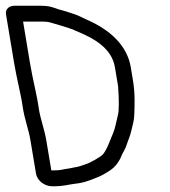

<svg xmlns="http://www.w3.org/2000/svg" viewBox="-79 -639 590 666"><path d="M72.4 -564C92.4 -564 99.8 -558.9 118.7 -554.4L134.2 -549.6C148.6 -544.3 173 -538.5 182.1 -532.9L183.1 -532.3L184.1 -531.9C247.7 -506.3 308.6 -471.7 319.7 -405.5L330.6 -340.1C334.4 -289.4 333.8 -254.1 330.1 -240.2C323.2 -213.5 321 -195.1 313.8 -178.4C302.8 -153.1 293 -121.6 278.1 -103.6C271.4 -95.5 233.8 -74.2 220.2 -70C200.1 -63.8 200.6 -61.8 176.4 -57.8L161.7 -54.9C130.9 -50.7 134.9 -48 105.8 -48H99L81.4 -153.5C76 -186.4 59.9 -231.6 55.7 -261.8C48.4 -313.7 34.6 -362.4 24.8 -421.5L1.1 -564ZM-30.2 -421.5C-20.7 -364.4 -6.4 -312.3 -0.3 -268.8C5.7 -226.5 20.3 -190.5 26.4 -153.5L45.8 -37.5C50.2 -10.5 77.7 7 100.7 7H115C139.2 7 159.9 1.1 177.2 -1.1L192.3 -3.1C206.6 -5.1 222 -9.5 239 -16.1L261 -24.8C272.4 -29.3 285.9 -36.8 302 -47.5C320.4 -59.3 334.6 -77.6 344.2 -102.8C351.8 -116.4 357.7 -128.3 360 -135.8C365.2 -152.9 372.2 -164.9 377.6 -189.9C382.8 -213.5 386.1 -219.2 386.9 -243.6C387.9 -274.5 390 -313.4 382 -361.5L374.7 -405.5C362.5 -478.4 307.3 -534.5 217.4 -572.9C210.2 -576.2 203.4 -579.4 196.9 -582.7C182 -590.1 152.6 -598 140 -602.4L139.6 -602.5L124.3 -606.5C107.7 -612.3 93.9 -619 63.2 -619H-29.6C-45.1 -619 -61.4 -608.8 -58.2 -589.5Z"/></svg>

Font: MewTooHand
Style: BdCondLta
Weight: 400
Designer: Mew Too, Robert Jablonski
Version: Version 0.77